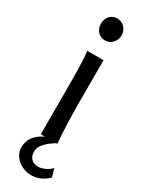

<svg xmlns="http://www.w3.org/2000/svg" viewBox="-242 -757 760 1001"><g transform="rotate(30 138.0 -256.5)"><path d="M75.7 -656.7Q75.7 -670.4 80.1 -682.4Q84.5 -694.3 92.5 -703.4Q100.6 -712.4 111.8 -717.5Q123 -722.7 136.7 -722.7Q150.4 -722.7 162.1 -717.5Q173.8 -712.4 182.1 -703.4Q190.4 -694.3 195.3 -682.4Q200.2 -670.4 200.2 -656.7Q200.2 -643.1 195.3 -631.1Q190.4 -619.1 182.1 -610.1Q173.8 -601.1 162.1 -595.9Q150.4 -590.8 136.7 -590.8Q123 -590.8 111.8 -595.9Q100.6 -601.1 92.5 -610.1Q84.5 -619.1 80.1 -631.1Q75.7 -643.1 75.7 -656.7ZM183.1 -231.9Q183.1 -208.5 183.8 -176.5Q184.6 -144.5 185.8 -111.8Q187 -79.1 188.7 -49.3Q190.4 -19.5 192.9 0H92.8V-258.8Q92.8 -294.4 92.5 -329.1Q92.3 -363.8 91.6 -394.8Q90.8 -425.8 89.4 -452.4Q87.9 -479 85.4 -498H183.1ZM185.5 0Q147.5 23.9 127.4 46.6Q107.4 69.3 107.4 95.2Q107.4 123 123 138.4Q138.7 153.8 166 153.8Q173.8 153.8 184.1 151.1Q194.3 148.4 204.8 143.6Q215.3 138.7 225.1 132.1Q234.9 125.5 241.7 117.2L256.3 166Q234.9 187.5 209.2 198.7Q183.6 210 156.2 210Q133.8 210 112.8 202.6Q91.8 195.3 75.4 181.9Q59.1 168.5 49.1 150.1Q39.1 131.8 39.1 109.9Q39.1 71.8 59.1 45.2Q79.1 18.6 117.2 0Z"/></g></svg>

Font: Andika Eur
Style: Regular
Weight: 400
Designer: Victor Gaultney, Annie Olsen, Julie Remington, Don Collingsworth, Eric Hays, Becca Hirsbrunner
Foundry: SIL International
Version: Version 5.000